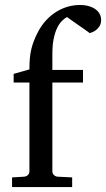

<svg xmlns="http://www.w3.org/2000/svg" viewBox="-20 -757 429 777"><path d="M389.2 -676.8Q389.2 -661.6 383.1 -651.6Q377 -641.6 368.9 -635.5Q360.8 -629.4 353.3 -626.5Q345.7 -623.5 342.8 -623Q341.8 -624 334.7 -629.2Q327.6 -634.3 317.6 -641.4Q307.6 -648.4 296.1 -656.2Q284.7 -664.1 274.9 -671.1Q265.1 -678.2 258.3 -682.9Q251.5 -687.5 251 -688Q240.2 -682.1 229.7 -671.4Q219.2 -660.6 210.7 -642.6Q202.1 -624.5 197 -598.9Q191.9 -573.2 191.9 -538.1V-474.1H315.9V-422.9H191.9V-64Q191.9 -54.7 198 -48.8Q204.1 -43 212.9 -42L272 -39.1V0H28.8V-39.1L78.1 -42Q86.9 -43 93 -48.8Q99.1 -54.7 99.1 -64V-422.9H35.2V-458L99.1 -476.1Q99.1 -501 100.8 -520.8Q102.5 -540.5 106.7 -557.9Q110.8 -575.2 117.2 -591.6Q123.5 -607.9 132.8 -626Q147.5 -654.3 166.7 -675Q186 -695.8 208.3 -709.5Q230.5 -723.1 254.6 -730Q278.8 -736.8 303.2 -736.8Q324.2 -736.8 340.3 -731.9Q356.4 -727.1 367.4 -718.8Q378.4 -710.4 383.8 -699.7Q389.2 -689 389.2 -676.8Z"/></svg>

Font: Tagmukay Beta
Style: Regular
Weight: 400
Designer: Peter Martin
Foundry: SIL International
Version: Version 2.000; dev 82b92eM